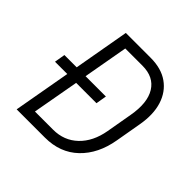

<svg xmlns="http://www.w3.org/2000/svg" viewBox="-174 -837 995 995"><g transform="rotate(45 323.5 -340.0)"><path d="M58 -374H148L202 -680H384Q462 -680 512.5 -644.5Q563 -609 583 -545.5Q603 -482 588 -397L563 -254Q543 -137 471.5 -68.5Q400 0 289 0H82L138 -315H48ZM352 -315H203L157 -59H290Q370 -59 424.5 -111Q479 -163 495 -254L520 -397Q539 -503 502.5 -562Q466 -621 383 -621H257L213 -374H362Z"/></g></svg>

Font: Inria Sans Light
Style: Italic
Weight: 300
Italic angle: -10°
Designer: Black Foundry Team
Foundry: Black Foundry
Version: Version 1.2; ttfautohint (v1.8.3)